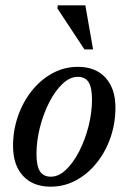

<svg xmlns="http://www.w3.org/2000/svg" viewBox="-20 -690 483 721"><path d="M272.5 -439Q339 -439 376.2 -398.2Q413.5 -357.5 413.5 -286Q413.5 -227 395 -173.5Q376.5 -120 343.2 -78.5Q310 -37 265.8 -13Q221.5 11 170.5 11Q103.5 11 66.2 -29.8Q29 -70.5 29 -142Q29 -201 47.8 -254.5Q66.5 -308 99.8 -349.5Q133 -391 177.2 -415Q221.5 -439 272.5 -439ZM171 -26.5Q200.5 -26.5 228 -52.8Q255.5 -79 277.5 -122Q299.5 -165 312.5 -216Q325.5 -267 325.5 -316.5Q325.5 -361 312.8 -381.2Q300 -401.5 272 -401.5Q242.5 -401.5 214.8 -375.2Q187 -349 165 -306Q143 -263 130 -212Q117 -161 117 -111.5Q117 -67 130 -46.8Q143 -26.5 171 -26.5ZM329.5 -504.5H297L195.5 -658.5L197 -670H300.5Z"/></svg>

Font: Newsreader Text Medium
Style: Italic
Weight: 500
Italic angle: -17°
Designer: Hugues Gentile
Foundry: Production Type
Version: Version 1.001